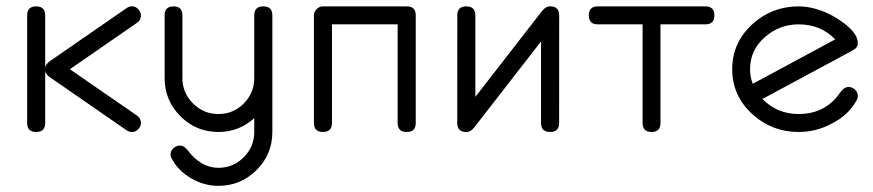

<svg xmlns="http://www.w3.org/2000/svg" viewBox="-20 -420 2778 611"><path d="M428.5 -29.3Q428.5 -17.8 419.9 -8.8Q411.4 0.2 399.9 0.2Q391.4 0.2 383.3 -5.1L139.4 -173.8Q125.5 -183.3 123.8 -194.3V-28.6Q123.8 0 95 0Q66.4 0 66.4 -28.6V-371.1Q66.4 -399.7 95 -399.7Q123.8 -399.7 123.8 -371.1V-204.8Q125.5 -216.3 139.4 -225.8L383.3 -394.5Q391.4 -399.9 399.9 -399.9Q411.4 -399.9 419.9 -390.9Q428.5 -381.8 428.5 -370.4Q428.5 -356.2 416 -347.4L202.4 -199.7L416 -52.2Q428.5 -43.5 428.5 -29.3Z M846.7 -371.1V0Q846.7 71 796.4 121.2Q746.1 171.4 675 171.4Q630.1 171.4 589.8 148.2Q548.1 124.8 527.3 86.2Q522.7 78.4 522.7 71.3Q522.7 59.8 532 51.5Q541.3 43.2 552.7 43.2Q565.4 43.2 576.7 57.4Q619.1 114 675 114Q722.4 114 755.7 80.4Q789.1 46.9 789.1 0V-43.9Q740.5 0 675 0Q604 0 554 -50.3Q503.9 -100.6 503.9 -171.4V-371.1Q503.9 -399.7 532.2 -399.7Q560.5 -399.7 560.5 -371.1V-171.4Q560.5 -124.3 594.4 -90.7Q628.2 -57.1 675 -57.1Q722.4 -57.1 755.7 -90.7Q789.1 -124.3 789.1 -171.1V-371.1Q789.1 -399.7 818.1 -399.7Q846.7 -399.7 846.7 -371.1Z M1303 -28.6Q1303 0 1274.4 0Q1245.4 0 1245.4 -28.6V-342.5H1036.4V-28.6Q1036.4 0 1007.6 0Q979 0 979 -28.6V-371.1Q979 -382.6 987.7 -391.1Q996.3 -399.7 1007.6 -399.7H1274.7Q1303 -399.7 1303 -371.6Z M1759.5 -371.1 1759.3 -28.6Q1759.3 0 1730.7 0Q1701.7 0 1701.7 -28.6V-288.1L1489.5 -14.9Q1477.8 0.2 1464.1 0.2Q1435.1 0.2 1435.1 -28.6L1435.3 -371.1Q1435.3 -399.7 1463.9 -399.7Q1492.7 -399.7 1492.7 -371.1V-111.6L1704.8 -384.8Q1716.8 -399.9 1730.2 -399.9Q1759.5 -399.9 1759.5 -371.1Z M2253.4 -371.1Q2253.4 -342.5 2224.9 -342.5H2081.8V-28.6Q2081.8 0 2053.5 0Q2024.9 0 2024.9 -28.6V-342.5H1882.3Q1853.8 -342.5 1853.8 -371.1Q1853.8 -399.7 1882.3 -399.7H2224.9Q2253.4 -399.7 2253.4 -371.1Z M2710 -114.7Q2710 -107.4 2705.1 -99.1Q2679.4 -53.2 2626.5 -26.4Q2576.9 0 2521.7 0Q2436.3 0 2374.3 -56.6Q2310.1 -115.2 2310.1 -199.7Q2310.1 -284.4 2374.3 -343Q2436.3 -399.7 2521.7 -399.7Q2553.2 -399.7 2586.9 -388.4Q2625.2 -376 2662.6 -348.6Q2709.7 -314 2709.7 -283.4Q2709.7 -268.1 2694.8 -260.3L2406.2 -105Q2453.4 -57.1 2521.7 -57.1Q2595.2 -57.1 2640.4 -108.2Q2646 -115.2 2656.7 -129.3Q2667.5 -143.3 2680.4 -143.3Q2691.7 -143.3 2700.8 -134.8Q2710 -126.2 2710 -114.7ZM2637.9 -294.7Q2591.8 -342.5 2521.7 -342.5Q2460.7 -342.5 2414.8 -302.5Q2366.9 -261 2366.9 -199.7Q2366.9 -175.3 2375.5 -153.3Z"/></svg>

Font: EnergyBar
Style: Regular
Weight: 400
Italic angle: -10°
Version: 1.0 2000-03-28